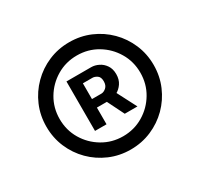

<svg xmlns="http://www.w3.org/2000/svg" viewBox="-125 -893 917 881"><g transform="rotate(-30 334.0 -453.0)"><path d="M233.7 -325.3V-587.4H364.7Q383.9 -587.4 403.2 -577.9Q422.6 -568.5 435.5 -549.5Q448.5 -530.5 448.5 -502.5Q448.5 -474.1 435 -454.2Q421.5 -434.3 401.3 -424Q381 -413.7 360.8 -413.7H267.8V-458.8H344.5Q357.2 -458.8 369.9 -469.8Q382.5 -480.8 382.5 -502.5Q382.5 -525.2 369.9 -533.7Q357.2 -542.3 345.5 -542.3H294.7V-325.3ZM394.9 -448.2 458.5 -325.3H391.3L330.3 -448.2ZM334.2 -169Q275.2 -169 223.7 -191.1Q172.2 -213.1 133.2 -252.1Q94.1 -291.2 72.1 -342.7Q50.1 -394.2 50.1 -453.1Q50.1 -512.1 72.1 -563.6Q94.1 -615.1 133.2 -654.1Q172.2 -693.2 223.7 -715.2Q275.2 -737.2 334.2 -737.2Q393.1 -737.2 444.6 -715.2Q496.1 -693.2 535.2 -654.1Q574.2 -615.1 596.2 -563.6Q618.3 -512.1 618.3 -453.1Q618.3 -394.2 596.2 -342.7Q574.2 -291.2 535.2 -252.1Q496.1 -213.1 444.6 -191.1Q393.1 -169 334.2 -169ZM334.2 -239.3Q393.1 -239.3 441.6 -268.3Q490.1 -297.2 518.8 -345.7Q547.6 -394.2 547.6 -453.1Q547.6 -512.1 518.8 -560.5Q490.1 -609 441.6 -638Q393.1 -666.9 334.2 -666.9Q275.2 -666.9 226.6 -638Q177.9 -609 149.1 -560.5Q120.4 -512.1 120.4 -453.1Q120.4 -394.2 149.1 -345.7Q177.9 -297.2 226.6 -268.3Q275.2 -239.3 334.2 -239.3Z"/></g></svg>

Font: InterMG Medium
Style: Regular
Weight: 500
Designer: Rasmus Andersson
Foundry: rsms
Version: Version 3.019;December 26, 2023;FontCreator 15.0.0.2955 64-b